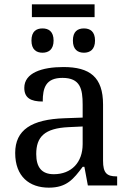

<svg xmlns="http://www.w3.org/2000/svg" viewBox="-20 -855 603 885"><path d="M127 -776H416V-835H127ZM176 -612C204 -612 227 -627 227 -668C227 -710 204 -724 176 -724C147 -724 125 -710 125 -668C125 -627 147 -612 176 -612ZM367 -612C395 -612 418 -627 418 -668C418 -710 395 -724 367 -724C338 -724 316 -710 316 -668C316 -627 338 -612 367 -612ZM205 10C288 10 319 -30 361 -86H369L385 0H520V-42H517C472 -42 455 -58 455 -114V-373C455 -500 394 -546 272 -546C173 -546 92 -519 92 -450C92 -404 121 -387 177 -387C177 -450 191 -496 268 -496C350 -496 361 -445 361 -373V-313L278 -310C125 -305 50 -256 50 -150C50 -41 116 10 205 10ZM228 -52C173 -52 147 -83 147 -145C147 -223 184 -264 297 -269L361 -272V-191C361 -106 309 -52 228 -52Z"/></svg>

Font: Noto Serif Thai
Style: Regular
Weight: 400
Designer: Monotype Design Team
Foundry: Monotype Imaging Inc.
Version: Version 1.901